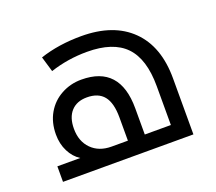

<svg xmlns="http://www.w3.org/2000/svg" viewBox="-107 -763 1020 908"><g transform="rotate(-20 403.0 -309.0)"><path d="M419.9 -78.1V-194.8Q419.9 -268.1 392.1 -302.5Q364.3 -336.9 307.1 -336.9Q256.3 -336.9 227.8 -305.9Q199.2 -274.9 199.2 -217.8Q199.2 -154.3 237.1 -116.2Q274.9 -78.1 337.9 -78.1ZM64.9 -78.1H180.2Q147.9 -98.6 128.9 -136.5Q109.9 -174.3 109.9 -221.2Q109.9 -282.2 136.5 -328.1Q163.1 -374 209.7 -399.4Q256.3 -424.8 311 -424.8Q504.9 -424.8 504.9 -210V-78.1H636.2V-273.9Q636.2 -410.6 574.2 -474.9Q512.2 -539.1 380.9 -539.1Q284.7 -539.1 195.8 -509.8L172.9 -586.9Q266.6 -618.2 380.9 -618.2Q543 -618.2 632.1 -530.5Q721.2 -442.9 721.2 -282.2V0H64.9Z"/></g></svg>

Font: Droid Arabic Kufi
Style: Regular
Weight: 400
Designer: Pascal Zoghbi
Foundry: Irfont.ir
Version: Version 1.00 February 28, 2013, initial release